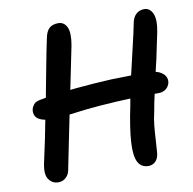

<svg xmlns="http://www.w3.org/2000/svg" viewBox="-80 -790 888 883"><g transform="rotate(-10 364.0 -348.5)"><path d="M544 10Q510 10 495 -19Q480 -48 484 -112.5Q488 -177 510 -282Q513 -296 515 -310Q479 -309 447 -307Q364 -302 307 -296Q261 -290 227 -286Q213 -215 200 -153Q187 -88 176 -34Q172 -14 157.5 -1Q143 12 123 12Q94 12 77.5 -12.5Q61 -37 74 -93Q85 -142 96 -195Q104 -238 113 -282Q101 -284 92 -288Q73 -296 67 -309.5Q61 -323 64 -339Q67 -351 75.5 -361.5Q84 -372 105 -376Q119 -379 133 -381Q136 -397 139 -413Q150 -470 161 -529Q172 -588 185 -649Q191 -681 206 -695Q221 -709 248 -709Q276 -709 288.5 -682Q301 -655 291 -598Q274 -518 259 -441Q254 -419 250 -397Q263 -399 277 -400Q361 -408 444 -412Q490 -413 537 -414Q539 -420 540 -427Q555 -493 568.5 -549Q582 -605 590 -646Q595 -675 610.5 -689.5Q626 -704 649 -704Q675 -704 688 -675.5Q701 -647 690 -590Q678 -531 664 -466Q657 -438 651 -411Q659 -409 666 -406Q687 -396 695 -382Q703 -368 700 -352Q696 -334 682 -323Q668 -312 647 -312Q638 -312 629 -312Q619 -269 613 -233Q605 -199 602 -169Q599 -139 597.5 -109Q596 -79 593 -43Q591 -18 577.5 -4Q564 10 544 10Z"/></g></svg>

Font: Shantell Sans Light Medium
Style: Italic
Weight: 500
Italic angle: -11°
Version: Version 1.011;[c5ecc13dd]